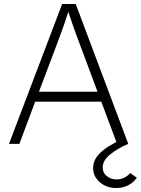

<svg xmlns="http://www.w3.org/2000/svg" viewBox="-20 -720 705 961"><path d="M25 0 291 -700H359L622 0H566L487 -211H156L77 0ZM257 -478 175 -261H468L385 -484Q371 -521 361 -548Q351 -575 342 -601.5Q333 -628 322 -661Q311 -626 301.5 -599Q292 -572 281.5 -544Q271 -516 257 -478ZM561 221Q513 221 479.5 192Q446 163 446 121Q446 88 467 61.5Q488 35 521.5 14Q555 -7 594 -25L622 0Q570 22 532 52.5Q494 83 494 119Q494 144 514 161Q534 178 563 178Q585 178 602.5 169Q620 160 632 146L665 170Q646 195 620.5 208Q595 221 561 221Z"/></svg>

Font: Lexend ExtraLight
Style: Regular
Weight: 200
Designer: Bonnie Shaver-Troup, Thomas Jockin
Foundry: Lexend
Version: Version 1.007; ttfautohint (v1.8.3)